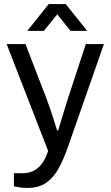

<svg xmlns="http://www.w3.org/2000/svg" viewBox="-20 -743 544 945"><path d="M114.3 182Q89.7 182 72.5 178.6Q55.2 175.1 48.5 174.1V109.6H93.1Q117.3 109.6 140.3 100Q163.4 90.4 183.2 66.4Q202.9 42.3 216.9 0L12.8 -526H105.4L209.9 -255.2Q217.3 -236.3 226.4 -208.7Q235.5 -181.1 245.1 -152.2Q254.8 -123.4 261.1 -100.9H266.6Q272.5 -122.3 281.2 -150.4Q289.8 -178.5 298.2 -206.4Q306.6 -234.2 313.1 -254.2L402.3 -526H491.4L312.6 -14.6Q292.2 42.8 267.7 87.3Q243.3 131.9 206.7 156.9Q170.2 182 114.3 182ZM114.3 -591 219.8 -723H303.5L409 -591H327.3L239.6 -700.1L283.7 -699.6L195.9 -591Z"/></svg>

Font: Archivo Variable SemiBold
Style: Regular
Weight: 600
Designer: Hector Gatti
Foundry: Omnibus-Type
Version: Version 2.001